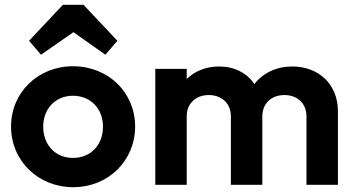

<svg xmlns="http://www.w3.org/2000/svg" viewBox="-20 -770 1476 800"><path d="M285 10C431 10 543 -100 543 -243C543 -385 431 -494 284 -494C138 -494 26 -384 26 -243C26 -100 139 10 285 10ZM101 -600 151 -542 286 -636 419 -542 469 -600 328 -750H242ZM160 -242C160 -317 211 -371 284 -371C357 -371 409 -318 409 -242C409 -166 358 -112 284 -112C211 -112 160 -166 160 -242Z M627 0H758V-285C758 -341 798 -374 850 -374C902 -374 942 -341 942 -285V0H1073V-285C1073 -341 1113 -374 1165 -374C1217 -374 1257 -341 1257 -285V0H1388V-306C1388 -422 1305 -493 1198 -493C1133 -493 1077 -467 1040 -420C1008 -467 955 -493 893 -493C839 -493 792 -474 758 -441V-483H627Z"/></svg>

Font: MV Cash SemiBold
Style: Regular
Weight: 600
Designer: Rodrigo Fuenzalida
Foundry: fragTYPE
Version: Version 1.100;Glyphs 3.1.2 (3151)